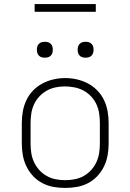

<svg xmlns="http://www.w3.org/2000/svg" viewBox="-20 -914 640 942"><path d="M300 8Q271 8 242.5 3Q214 -2 188 -15.5Q162 -29 142 -50.5Q122 -72 109.5 -98Q97 -124 92 -152.5Q87 -181 87 -210V-310Q87 -339 92 -367.5Q97 -396 109.5 -422.5Q122 -449 142.5 -470Q163 -491 188.5 -504.5Q214 -518 242.5 -524.5Q271 -531 300 -531Q329 -531 357.5 -524.5Q386 -518 411.5 -504.5Q437 -491 457.5 -470Q478 -449 490.5 -422.5Q503 -396 508 -367.5Q513 -339 513 -310V-210Q513 -181 508 -152.5Q503 -124 490.5 -98Q478 -72 458 -50.5Q438 -29 412 -15.5Q386 -2 357.5 3Q329 8 300 8ZM300 -30Q323 -30 346.5 -34.5Q370 -39 390.5 -50.5Q411 -62 427 -79.5Q443 -97 453 -118.5Q463 -140 466.5 -163.5Q470 -187 470 -210V-310Q470 -334 466.5 -357.5Q463 -381 453 -402.5Q443 -424 426.5 -441.5Q410 -459 389 -470Q368 -481 344.5 -485.5Q321 -490 298 -490Q274 -490 251 -485Q228 -480 208 -468.5Q188 -457 172 -439.5Q156 -422 146.5 -401Q137 -380 133.5 -356.5Q130 -333 130 -310V-210Q130 -187 133.5 -163.5Q137 -140 147 -118.5Q157 -97 173 -79.5Q189 -62 209.5 -50.5Q230 -39 253.5 -34.5Q277 -30 300 -30ZM400 -631Q392 -631 384.5 -633Q377 -635 371 -641Q365 -647 363 -654.5Q361 -662 361 -670Q361 -678 363 -685.5Q365 -693 371 -699Q377 -705 384.5 -707Q392 -709 400 -709Q408 -709 415.5 -707Q423 -705 429 -699Q435 -693 437 -685.5Q439 -678 439 -670Q439 -662 437 -654.5Q435 -647 429 -641Q423 -635 415.5 -633Q408 -631 400 -631ZM200 -631Q192 -631 184.5 -633Q177 -635 171 -641Q165 -647 163 -654.5Q161 -662 161 -670Q161 -678 163 -685.5Q165 -693 171 -699Q177 -705 184.5 -707Q192 -709 200 -709Q208 -709 215.5 -707Q223 -705 229 -699Q235 -693 237 -685.5Q239 -678 239 -670Q239 -662 237 -654.5Q235 -647 229 -641Q223 -635 215.5 -633Q208 -631 200 -631ZM450 -856H150V-894H450Z"/></svg>

Font: Zed Sans Extralight Extended
Style: Regular
Weight: 200
Width: 7
Designer: Belleve Invis
Foundry: Belleve Invis
Version: Version 1.0.0; ttfautohint (v1.8.4)